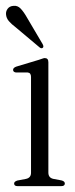

<svg xmlns="http://www.w3.org/2000/svg" viewBox="-23 -633 254 653"><path d="M141.5 -421.5V-46Q141.5 -28 159 -24.5L186 -19.5Q197.5 -16.5 197.5 -9Q197.5 0 185.5 0H36.5Q25 0 25 -9Q25 -15.5 36 -19L65 -24.5Q82.5 -28 82.5 -45.5V-371.5Q82.5 -385.5 71 -386.5H31Q21.5 -388 21.5 -395.5Q21.5 -402.5 32.5 -406.5L109 -429.5Q115.5 -431.5 120.8 -433.5Q126 -435.5 129 -435.5Q141.5 -435.5 141.5 -421.5ZM69.5 -572 122 -483Q126.5 -474.5 123 -471Q118.5 -466.5 112 -471.5L30.5 -540Q16.5 -550.5 7.5 -560.8Q-1.5 -571 -2.5 -584Q-3.5 -594.5 3 -603.2Q9.5 -612 22 -613Q36.5 -615 47.2 -603.8Q58 -592.5 69.5 -572Z"/></svg>

Font: Fraunces 144pt S050 Light
Style: Regular
Weight: 300
Version: Version 1.000; ttfautohint (v1.8.3)